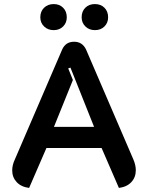

<svg xmlns="http://www.w3.org/2000/svg" viewBox="-20 -914 728 943"><path d="M40 -77Q40 -104 53 -131L285 -670Q302 -709 344 -709Q385 -709 403 -670L635 -131Q647 -103 647 -78Q647 -43 625 -19.5Q603 4 564 9L479 -187H208L123 9Q84 4 62 -19.5Q40 -43 40 -77ZM442 -291 326 -582 315 -578 338 -521 245 -291ZM178 -829Q178 -858 196.5 -876Q215 -894 244 -894Q272 -894 290 -876Q308 -858 308 -829Q308 -802 290 -784Q272 -766 244 -766Q215 -766 196.5 -784Q178 -802 178 -829ZM381 -829Q381 -858 399 -876Q417 -894 446 -894Q475 -894 493 -876Q511 -858 511 -829Q511 -802 493 -784Q475 -766 446 -766Q418 -766 399.5 -784Q381 -802 381 -829Z"/></svg>

Font: K2D SemiBold
Style: Regular
Weight: 600
Designer: Katatrad Aksorn Co.,Ltd.
Foundry: Cadson Demak Co.,Ltd.
Version: Version 1.000; ttfautohint (v1.6)